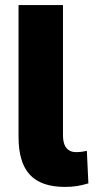

<svg xmlns="http://www.w3.org/2000/svg" viewBox="-20 -725 379 756"><path d="M236 11Q142 11 97.5 -37Q53 -85 53 -186V-705H228V-193Q228 -171 233.5 -156.5Q239 -142 250.5 -134Q262 -126 280 -126Q292 -126 302.5 -127.5Q313 -129 322 -131L328 -3Q305 4 283.5 7.5Q262 11 236 11Z"/></svg>

Font: Nunito Sans 10pt SemiCondensed Black
Style: Regular
Weight: 900
Width: 4
Designer: Vernon Adams
Foundry: Vernon Adams
Version: Version 3.101;gftools[0.9.27]